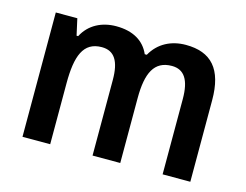

<svg xmlns="http://www.w3.org/2000/svg" viewBox="-81 -681 1038 810"><g transform="rotate(15 438.0 -276.5)"><path d="M639 -553C576 -553 521 -526 490 -470H481C458 -523 409 -553 335 -553C273 -553 218 -526 190 -471H183L167 -543H73V0H194V-266C194 -385 218 -452 299 -452C354 -452 379 -412 379 -330V0H500V-283C500 -393 528 -452 605 -452C659 -452 685 -412 685 -329V0H806V-356C806 -492 750 -553 639 -553Z"/></g></svg>

Font: Noto Sans Armenian SemiCondensed SemiBold
Style: Regular
Weight: 600
Width: 4
Designer: Monotype Design Team
Foundry: Monotype Imaging Inc.
Version: Version 2.008